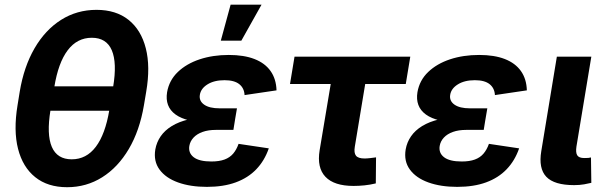

<svg xmlns="http://www.w3.org/2000/svg" viewBox="-20 -781 2576 813"><path d="M264.2 11.7Q182.1 11.7 129.2 -30.8Q76.2 -73.2 56.4 -150.9Q36.6 -228.5 54.2 -335L63.5 -392.6Q81.1 -498.5 126.2 -576.4Q171.4 -654.3 238.5 -696.8Q305.7 -739.3 388.7 -739.3Q471.2 -739.3 524.4 -696.8Q577.6 -654.3 597.4 -576.4Q617.2 -498.5 599.1 -392.6L589.4 -335Q571.3 -228 525.4 -150.1Q479.5 -72.3 412.6 -30.3Q345.7 11.7 264.2 11.7ZM283.7 -106.4Q345.7 -106.4 385.7 -159.4Q425.8 -212.4 442.9 -314.9L459 -412.6Q476.1 -515.1 453.4 -568.1Q430.7 -621.1 368.7 -621.1Q306.6 -621.1 266.6 -568.1Q226.6 -515.1 210 -412.6L193.8 -314.9Q176.8 -211.4 199.5 -158.9Q222.2 -106.4 283.7 -106.4ZM168.5 -312 185.5 -415.5H483.9L466.8 -312Z M856 10.3Q786.1 10.3 733.9 -8.5Q681.6 -27.3 655.5 -63Q629.4 -98.6 637.7 -148.4Q643.1 -178.7 660.4 -203.9Q677.7 -229 707.5 -247.3Q737.3 -265.6 779.8 -275.6Q822.3 -285.6 877 -285.6H977.1L968.3 -231H894.5Q861.8 -231 837.9 -222.4Q814 -213.9 799.6 -198.5Q785.2 -183.1 781.7 -163.1Q776.9 -133.3 800.3 -115.2Q823.7 -97.2 875 -97.2Q908.2 -97.2 930.7 -105.5Q953.1 -113.8 967.3 -130.4Q981.4 -147 990.2 -171.9L1118.2 -152.8Q1100.1 -100.6 1065.2 -64.2Q1030.3 -27.8 978.3 -8.8Q926.3 10.3 856 10.3ZM874.5 -261.7Q821.8 -261.7 784.2 -270.5Q746.6 -279.3 723.4 -296.1Q700.2 -313 691.4 -336.7Q682.6 -360.4 687.5 -390.6Q696.3 -440.9 732.9 -476.1Q769.5 -511.2 825.4 -529.8Q881.3 -548.3 948.7 -548.3Q1013.2 -548.3 1057.6 -531Q1102.1 -513.7 1125.7 -480.2Q1149.4 -446.8 1150.9 -398.4L1015.6 -378.4Q1014.2 -407.7 993.2 -424.6Q972.2 -441.4 930.7 -441.4Q886.7 -441.4 858.4 -423.6Q830.1 -405.8 826.2 -378.9Q822.3 -353.5 844.5 -337.9Q866.7 -322.3 909.7 -322.3H983.4L973.1 -261.7ZM915 -608.9 956.5 -761.2H1087.4L1002 -608.9Z M1477.1 6.3Q1395 6.3 1358.2 -32.2Q1321.3 -70.8 1333.5 -145L1380.4 -425.3H1208L1227.1 -541H1717.3L1698.2 -425.3H1526.4L1482.4 -159.7Q1478 -133.8 1487.3 -121.8Q1496.6 -109.9 1523.9 -109.9Q1533.2 -109.9 1548.3 -111.6Q1563.5 -113.3 1572.3 -114.7L1571.3 -4.4Q1546.9 1.5 1523.2 3.9Q1499.5 6.3 1477.1 6.3Z M1916 10.3Q1846.2 10.3 1793.9 -8.5Q1741.7 -27.3 1715.6 -63Q1689.5 -98.6 1697.8 -148.4Q1703.1 -178.7 1720.5 -203.9Q1737.8 -229 1767.6 -247.3Q1797.4 -265.6 1839.8 -275.6Q1882.3 -285.6 1937 -285.6H2037.1L2028.3 -231H1954.6Q1921.9 -231 1897.9 -222.4Q1874 -213.9 1859.6 -198.5Q1845.2 -183.1 1841.8 -163.1Q1836.9 -133.3 1860.4 -115.2Q1883.8 -97.2 1935.1 -97.2Q1968.3 -97.2 1990.7 -105.5Q2013.2 -113.8 2027.3 -130.4Q2041.5 -147 2050.3 -171.9L2178.2 -152.8Q2160.2 -100.6 2125.2 -64.2Q2090.3 -27.8 2038.3 -8.8Q1986.3 10.3 1916 10.3ZM1934.6 -261.7Q1881.8 -261.7 1844.2 -270.5Q1806.6 -279.3 1783.4 -296.1Q1760.3 -313 1751.5 -336.7Q1742.7 -360.4 1747.6 -390.6Q1756.3 -440.9 1793 -476.1Q1829.6 -511.2 1885.5 -529.8Q1941.4 -548.3 2008.8 -548.3Q2073.2 -548.3 2117.7 -531Q2162.1 -513.7 2185.8 -480.2Q2209.5 -446.8 2210.9 -398.4L2075.7 -378.4Q2074.2 -407.7 2053.2 -424.6Q2032.2 -441.4 1990.7 -441.4Q1946.8 -441.4 1918.5 -423.6Q1890.1 -405.8 1886.2 -378.9Q1882.3 -353.5 1904.5 -337.9Q1926.8 -322.3 1969.7 -322.3H2043.5L2033.2 -261.7Z M2411.1 2.9Q2326.7 2.9 2293.2 -32.5Q2259.8 -67.9 2272 -141.1L2337.9 -541H2483.9L2420.9 -160.6Q2417 -134.8 2424.3 -123.3Q2431.6 -111.8 2454.1 -111.8Q2464.8 -111.8 2471.2 -112.3Q2477.5 -112.8 2482.4 -114.3L2483.9 -6.8Q2472.7 -3.9 2453.6 -0.5Q2434.6 2.9 2411.1 2.9Z"/></svg>

Font: Inter 17pt
Style: Bold Italic
Weight: 700
Italic angle: -9.3988°
Version: Version 4.001;git-66647c0bb